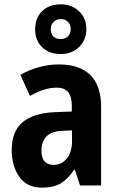

<svg xmlns="http://www.w3.org/2000/svg" viewBox="-20 -855 549 885"><path d="M252 -558Q346 -558 396 -509.5Q446 -461 446 -363V0H349L325 -73H322Q294 -31 261 -10.5Q228 10 174 10Q104 10 69 -40Q34 -90 34 -163Q34 -250 84.5 -292Q135 -334 233 -338L311 -341V-368Q311 -451 243 -451Q212 -451 182.5 -441.5Q153 -432 118 -413L74 -510Q114 -533 159.5 -545.5Q205 -558 252 -558ZM268 -252Q217 -250 194 -226Q171 -202 171 -161Q171 -126 186 -110.5Q201 -95 227 -95Q264 -95 288 -124.5Q312 -154 312 -205V-254ZM260 -606Q206 -606 174 -637.5Q142 -669 142 -720Q142 -772 174 -803.5Q206 -835 260 -835Q311 -835 344.5 -803Q378 -771 378 -721Q378 -671 345 -638.5Q312 -606 260 -606ZM260 -675Q280 -675 293 -687.5Q306 -700 306 -721Q306 -741 293.5 -754Q281 -767 260 -767Q240 -767 227 -754Q214 -741 214 -721Q214 -700 225.5 -687.5Q237 -675 260 -675Z"/></svg>

Font: Noto Sans Kannada Condensed
Style: Bold
Weight: 700
Width: 3
Designer: Jelle Bosma - Monotype Design Team
Foundry: Monotype Imaging Inc.
Version: Version 2.005; ttfautohint (v1.8.4.7-5d5b)